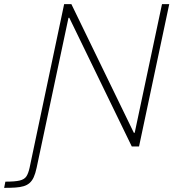

<svg xmlns="http://www.w3.org/2000/svg" viewBox="-101 -708 859 928"><path d="M-81 200 -75 170Q-28 170 -5.5 164.5Q17 159 26.5 144.5Q36 130 42 103L209 -688H244L546 -66H550L682 -688H717L571 0H536L234 -622H230L76 103Q70 131 62 148.5Q54 166 42 176.5Q30 187 13 192Q-4 197 -27 198.5Q-50 200 -81 200Z"/></svg>

Font: Saira Thin
Style: Italic
Weight: 100
Italic angle: -12°
Designer: Hector Gatti with collaboration of the Omnibus-Type team
Foundry: Omnibus-Type
Version: Version 1.101